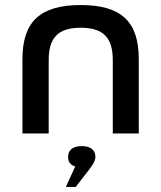

<svg xmlns="http://www.w3.org/2000/svg" viewBox="-20 -529 640 761"><path d="M69 -295V0H173V-291C173 -380 211 -419 300 -419C389 -419 427 -380 427 -291V0H530V-295C530 -444 460 -509 300 -509C140 -509 69 -444 69 -295ZM241 212H280L332 145C348 124 358 108 358 94V92C358 66 339 50 304 50C269 50 250 66 250 92V94C250 112 259 125 278 131Z"/></svg>

Font: LT Wave Mono Medium
Style: Regular
Weight: 500
Designer: Daniel Lyons
Version: Version 2.5 (Glyphs App)